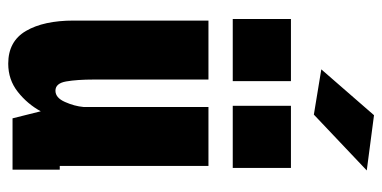

<svg xmlns="http://www.w3.org/2000/svg" viewBox="-262 -700 974 490"><g transform="rotate(90 225.0 -455.0)"><path d="M142.5 11Q85.5 11 59 -34.2Q32.5 -79.5 32.5 -156V-500H183V-207Q183 -165 187.8 -137.2Q192.5 -109.5 211.5 -109.5Q229.5 -109.5 240.2 -133.8Q251 -158 253 -181V-500H403.5V-120.5H413V0H282L264 -72Q245.5 -38 214.5 -13.5Q183.5 11 142.5 11ZM28.5 -710.5H187V-562H28.5ZM250 -710.5H408.5V-562H250ZM272.5 -769 157 -788 274 -922.5 415 -904Z"/></g></svg>

Font: Trispace Condensed
Style: Bold
Weight: 700
Width: 3
Designer: Tyler Finck
Foundry: Etcetera Type Company
Version: Version 1.210; ttfautohint (v1.8.3)